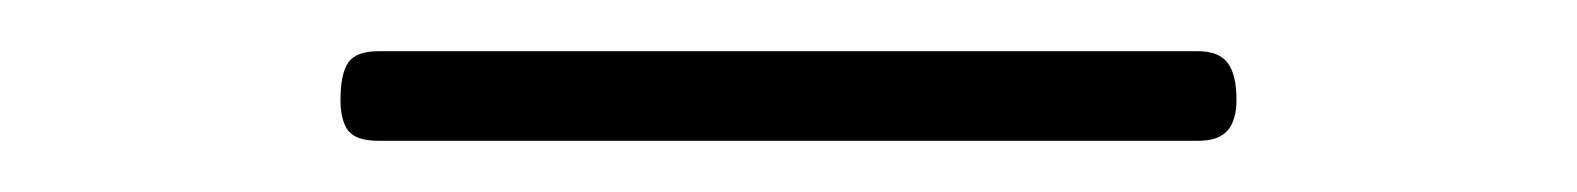

<svg xmlns="http://www.w3.org/2000/svg" viewBox="-20 -380 616 75"><path d="M128 -325Q119 -325 116 -329Q113 -333 113 -341Q113 -351 116 -355.5Q119 -360 128 -360H448Q456 -360 459.5 -355.5Q463 -351 463 -341Q463 -333 459.5 -329Q456 -325 448 -325Z"/></svg>

Font: Playwrite FR Moderne Thin
Style: Regular
Weight: 250
Version: Version 1.002